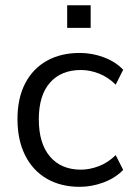

<svg xmlns="http://www.w3.org/2000/svg" viewBox="-20 -717 535 746"><path d="M289.9 8.9Q216.2 8.9 161.6 -22.8Q107.1 -54.5 77.5 -113.8Q47.9 -173 47.9 -254.5Q47.9 -335.9 78 -393.4Q108.1 -450.9 162.4 -481.1Q216.7 -511.3 289.9 -511.3Q338.3 -511.3 383.7 -494.2Q429.1 -477.1 458.6 -446L429.6 -388.1Q399.9 -417.4 364.6 -431.2Q329.2 -445 294.6 -445Q217.5 -445 174.2 -395.9Q130.8 -346.7 130.8 -253.5Q130.8 -159.7 174.2 -108.7Q217.5 -57.8 294.6 -57.8Q327.7 -57.8 363.3 -71.1Q398.9 -84.4 429.6 -114.2L458.6 -56.8Q428.1 -25.2 382.2 -8.1Q336.3 8.9 289.9 8.9ZM241 -608.7V-696.6H332.3V-608.7Z"/></svg>

Font: Mulish ExtraLight
Style: Regular
Weight: 200
Designer: Vernon Adams
Foundry: Vernon Adams
Version: Version 3.603